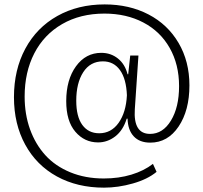

<svg xmlns="http://www.w3.org/2000/svg" viewBox="-20 -758 931 879"><path d="M456.1 101.1Q334 101.1 240.5 49.8Q147 -1.5 95.5 -95.7Q43.9 -189.9 43.9 -313Q43.9 -438.5 95.9 -535.2Q147.9 -631.8 242.4 -684.8Q336.9 -737.8 459 -737.8Q571.8 -737.8 659.9 -691.9Q748 -646 797.6 -561.3Q847.2 -476.6 847.2 -367.2Q847.2 -252.4 797.6 -178.7Q748 -105 668 -105Q619.1 -105 592.3 -133.8Q565.4 -162.6 564 -214.8H560.1Q543.5 -161.1 507.6 -133.5Q471.7 -106 429.2 -106Q366.7 -106 325 -154.8Q283.2 -203.6 283.2 -294.9Q283.2 -393.1 327.9 -454.6Q372.6 -516.1 443.8 -516.1Q487.3 -516.1 519.8 -490.2Q552.2 -464.4 564 -418H566.9L576.2 -503.9H613.8L597.2 -257.8Q589.8 -145 667 -145Q725.6 -145 762.7 -206.1Q799.8 -267.1 799.8 -363.8Q799.8 -462.9 756.8 -538.6Q713.9 -614.3 636.2 -655Q558.6 -695.8 458 -695.8Q347.7 -695.8 264.4 -647.7Q181.2 -599.6 137 -513.7Q92.8 -427.7 92.8 -315.9Q92.8 -234.9 117.4 -166.3Q142.1 -97.7 187.5 -47.6Q232.9 2.4 301.8 30.8Q370.6 59.1 455.1 59.1Q523.4 59.1 581.5 41.5Q639.6 23.9 680.2 -7.8L696.8 28.8Q655.3 63 588.1 82Q521 101.1 456.1 101.1ZM329.1 -296.9Q329.1 -224.1 356.9 -186Q384.8 -147.9 434.1 -147.9Q489.3 -147.9 523.2 -195.8Q557.1 -243.7 561 -321.8Q558.1 -397 529.3 -437Q500.5 -477.1 451.2 -477.1Q393.1 -477.1 361.1 -427.5Q329.1 -377.9 329.1 -296.9Z"/></svg>

Font: Lumene Sans Light
Style: Regular
Weight: 300
Designer: Deni Anggara
Version: Version 1.003;Glyphs 3.1.2 (3151)